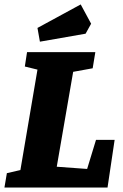

<svg xmlns="http://www.w3.org/2000/svg" viewBox="-39 -846 557 866"><path d="M478 -215 446 0H-19L-8 -65L53 -79L130 -532L73 -546L83 -611H391L379 -538L291 -522L217 -94L354 -84L394 -215ZM130 -720 325 -826 372 -739 347 -694 141 -658Z"/></svg>

Font: Grenze ExtraBold
Style: Italic
Weight: 800
Italic angle: -10°
Designer: Renata Polastri
Foundry: Omnibus-Type
Version: Version 1.002; ttfautohint (v1.8)